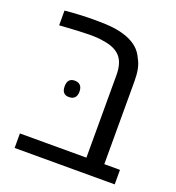

<svg xmlns="http://www.w3.org/2000/svg" viewBox="-119 -736 762 832"><g transform="rotate(20 261.5 -320.0)"><path d="M40.5 -66.9H347.2V-447.8Q347.2 -503.9 321.8 -532Q296.4 -560.1 243.2 -567.4Q220.2 -572.3 179.7 -572.3Q140.1 -572.3 40 -565.4V-633.3Q107.9 -640.1 182.1 -640.1Q231.4 -640.1 264.2 -636Q296.9 -631.8 326.7 -621.1Q357.4 -609.4 377.4 -591.8Q397.5 -574.2 409.2 -547.4Q420.4 -527.8 425 -504.2Q429.7 -480.5 429.7 -449.7V-66.9H502V0H40.5ZM152.8 -325.2Q152.8 -363.3 186 -363.3Q203.1 -363.3 212.2 -353.5Q221.2 -343.8 221.2 -325.2Q221.2 -306.6 212.2 -297.1Q203.1 -287.6 186 -287.6Q152.8 -287.6 152.8 -325.2Z"/></g></svg>

Font: Viking Open Sans
Style: Regular
Weight: 400
Foundry: Ascender Corporation
Version: Version 2.001